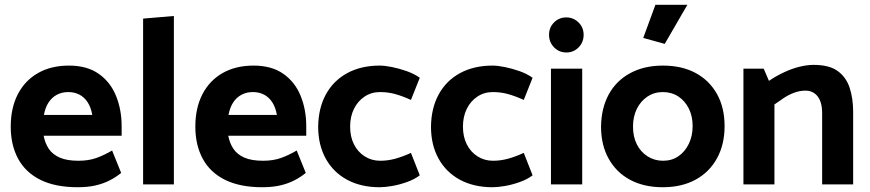

<svg xmlns="http://www.w3.org/2000/svg" viewBox="-20 -773 3649 805"><path d="M490 -204V-244Q490 -313 466.5 -371Q443 -429 394 -463.5Q345 -498 269 -498Q194 -498 139 -466.5Q84 -435 54.5 -377.5Q25 -320 25 -242Q25 -165 56 -107.5Q87 -50 149.5 -19Q212 12 306 12Q348 12 380.5 4.5Q413 -3 439.5 -16.5Q466 -30 488 -48L450 -142Q418 -123 385 -111Q352 -99 309 -99Q261 -99 231 -112Q201 -125 185 -148.5Q169 -172 163 -204ZM164 -291Q170 -323 184 -344Q198 -365 219 -376Q240 -387 266 -387Q292 -387 312.5 -376.5Q333 -366 347 -345Q361 -324 367 -291Z M709 0V-706L580 -695V0Z M1264 -204V-244Q1264 -313 1240.5 -371Q1217 -429 1168 -463.5Q1119 -498 1043 -498Q968 -498 913 -466.5Q858 -435 828.5 -377.5Q799 -320 799 -242Q799 -165 830 -107.5Q861 -50 923.5 -19Q986 12 1080 12Q1122 12 1154.5 4.5Q1187 -3 1213.5 -16.5Q1240 -30 1262 -48L1224 -142Q1192 -123 1159 -111Q1126 -99 1083 -99Q1035 -99 1005 -112Q975 -125 959 -148.5Q943 -172 937 -204ZM938 -291Q944 -323 958 -344Q972 -365 993 -376Q1014 -387 1040 -387Q1066 -387 1086.5 -376.5Q1107 -366 1121 -345Q1135 -324 1141 -291Z M1703 -132Q1668 -116 1637 -107.5Q1606 -99 1574 -99Q1538 -99 1509 -117.5Q1480 -136 1464 -168Q1448 -200 1448 -242Q1448 -284 1464 -316.5Q1480 -349 1508.5 -368Q1537 -387 1573 -387Q1607 -387 1637.5 -378.5Q1668 -370 1703 -354L1740 -447Q1716 -464 1684.5 -475Q1653 -486 1623 -492Q1593 -498 1572 -498Q1494 -498 1436 -466.5Q1378 -435 1346.5 -377.5Q1315 -320 1314 -242Q1314 -165 1346 -107.5Q1378 -50 1436 -19Q1494 12 1572 12Q1593 12 1623 7Q1653 2 1685.5 -9.5Q1718 -21 1740 -38Z M2176 -132Q2141 -116 2110 -107.5Q2079 -99 2047 -99Q2011 -99 1982 -117.5Q1953 -136 1937 -168Q1921 -200 1921 -242Q1921 -284 1937 -316.5Q1953 -349 1981.5 -368Q2010 -387 2046 -387Q2080 -387 2110.5 -378.5Q2141 -370 2176 -354L2213 -447Q2189 -464 2157.5 -475Q2126 -486 2096 -492Q2066 -498 2045 -498Q1967 -498 1909 -466.5Q1851 -435 1819.5 -377.5Q1788 -320 1787 -242Q1787 -165 1819 -107.5Q1851 -50 1909 -19Q1967 12 2045 12Q2066 12 2096 7Q2126 2 2158.5 -9.5Q2191 -21 2213 -38Z M2421 0V-485H2290V0ZM2355 -553Q2385 -553 2406 -574.5Q2427 -596 2427 -627Q2427 -658 2405.5 -679Q2384 -700 2354 -700Q2324 -700 2303 -679Q2282 -658 2282 -627Q2282 -596 2303 -574.5Q2324 -553 2355 -553Z M2759 12Q2680 12 2622 -19Q2564 -50 2532 -107.5Q2500 -165 2500 -242Q2501 -320 2532.5 -377.5Q2564 -435 2622.5 -466.5Q2681 -498 2759 -498Q2839 -498 2896.5 -467Q2954 -436 2986 -379Q3018 -322 3018 -244Q3018 -167 2986 -109Q2954 -51 2896 -19.5Q2838 12 2759 12ZM2760 -99Q2797 -99 2824.5 -118Q2852 -137 2868 -170Q2884 -203 2884 -244Q2884 -286 2868 -318Q2852 -350 2824 -368.5Q2796 -387 2759 -387Q2723 -387 2694.5 -368Q2666 -349 2650 -316.5Q2634 -284 2634 -242Q2634 -200 2650 -168Q2666 -136 2695 -117.5Q2724 -99 2760 -99ZM2767 -589 2862 -753H2728L2677 -614Z M3227 0V-335Q3244 -347 3264.5 -361Q3285 -375 3309 -384Q3333 -393 3357 -393Q3389 -393 3408 -369Q3427 -345 3427 -298V0H3557V-304Q3557 -360 3542.5 -404.5Q3528 -449 3492.5 -475Q3457 -501 3391 -501Q3365 -501 3333.5 -493.5Q3302 -486 3268.5 -470.5Q3235 -455 3204 -434L3182 -485H3097V0Z"/></svg>

Font: Catamaran
Style: Bold
Weight: 700
Designer: Pria Ravichandran
Version: Version 2.000